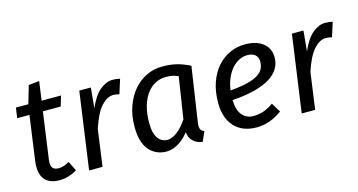

<svg xmlns="http://www.w3.org/2000/svg" viewBox="-73 -957 2366 1270"><g transform="rotate(-15 1110.0 -322.5)"><path d="M325 -24Q269 12 204 12Q143 12 110.5 -19.5Q78 -51 78 -114Q78 -132 81 -155L123 -457H39L49 -527H134L170 -649L243 -657L225 -527H358L337 -457H215L171 -142Q170 -135 169.5 -129Q169 -123 169 -118Q169 -89 182 -77.5Q195 -66 221 -66Q251 -66 293 -89Z M409 0 483 -527H562L549 -388Q584 -469 627 -504Q670 -539 713 -539Q741 -539 764 -533L733 -435Q710 -441 690 -441Q649 -440 609.5 -397Q570 -354 536 -252L501 0Z M1187 -128Q1184 -110 1184 -99Q1184 -79 1191 -69.5Q1198 -60 1213 -54L1184 12Q1145 7 1120 -16.5Q1095 -40 1092 -79Q1059 -36 1018 -12Q977 12 939 12Q865 12 819.5 -40.5Q774 -93 774 -200Q774 -278 796.5 -340.5Q819 -403 857 -447Q895 -491 945.5 -515Q996 -539 1053 -539Q1081 -539 1104 -536.5Q1127 -534 1148.5 -529Q1170 -524 1192.5 -515.5Q1215 -507 1242 -494ZM963 -61Q993 -61 1029 -87.5Q1065 -114 1099 -165L1143 -449Q1120 -459 1101.5 -462.5Q1083 -466 1058 -466Q1021 -466 988 -449.5Q955 -433 929.5 -400Q904 -367 889 -317Q874 -267 874 -200Q874 -162 881 -135.5Q888 -109 900.5 -92.5Q913 -76 929 -68.5Q945 -61 963 -61Z M1788 -404Q1788 -365 1768.5 -331Q1749 -297 1707.5 -270.5Q1666 -244 1601 -227Q1536 -210 1446 -204Q1448 -132 1478 -99Q1508 -66 1551 -66Q1588 -66 1620.5 -76.5Q1653 -87 1691 -114L1730 -50Q1689 -20 1646 -4Q1603 12 1555 12Q1457 12 1403 -47.5Q1349 -107 1349 -210Q1349 -288 1370.5 -349Q1392 -410 1429 -452Q1466 -494 1515 -516.5Q1564 -539 1619 -539Q1697 -539 1742.5 -503.5Q1788 -468 1788 -404ZM1617 -466Q1587 -466 1560 -452.5Q1533 -439 1510.5 -413.5Q1488 -388 1472 -351.5Q1456 -315 1450 -269Q1520 -275 1566.5 -286.5Q1613 -298 1640 -315Q1667 -332 1678 -354Q1689 -376 1689 -402Q1689 -434 1669.5 -450Q1650 -466 1617 -466Z M1865 0 1939 -527H2018L2005 -388Q2040 -469 2083 -504Q2126 -539 2169 -539Q2197 -539 2220 -533L2189 -435Q2166 -441 2146 -441Q2105 -440 2065.5 -397Q2026 -354 1992 -252L1957 0Z"/></g></svg>

Font: Yekcdsyqcyvpieeyorgstswgcgt
Style: Regular
Weight: 400
Italic angle: -8°
Designer: Carrois Corporate & Edenspiekermann
Foundry: Carrois Corporate GbR & Edenspiekermann AG
Version: Version 2.001